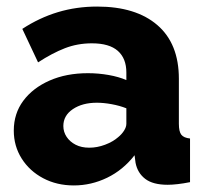

<svg xmlns="http://www.w3.org/2000/svg" viewBox="-20 -555 626 585"><path d="M22 -157Q22 -209 51 -248Q80 -287 131 -309.5Q182 -332 248 -332Q280 -332 311 -326.5Q342 -321 365 -311V-334Q365 -377 339 -400Q313 -423 260 -423Q216 -423 177.5 -408Q139 -393 96 -365L48 -467Q100 -501 156.5 -518Q213 -535 276 -535Q394 -535 459.5 -478.5Q525 -422 525 -315V-178Q525 -154 532.5 -144.5Q540 -135 559 -133V0Q539 4 521.5 6Q504 8 491 8Q446 8 422.5 -10Q399 -28 393 -59L390 -82Q355 -37 306.5 -13.5Q258 10 205 10Q153 10 111.5 -12Q70 -34 46 -72Q22 -110 22 -157ZM340 -137Q351 -146 358 -157Q365 -168 365 -178V-225Q345 -233 320.5 -237.5Q296 -242 275 -242Q231 -242 202 -222.5Q173 -203 173 -171Q173 -153 183 -138Q193 -123 210.5 -114Q228 -105 252 -105Q276 -105 300 -114Q324 -123 340 -137Z"/></svg>

Font: Raleway Thin ExtraBold
Style: Regular
Weight: 800
Version: Version 4.026